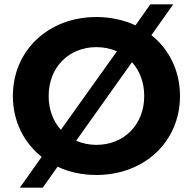

<svg xmlns="http://www.w3.org/2000/svg" viewBox="-20 -790 884 880"><path d="M774 -770H669L601 -674C548 -698 488 -712 422 -712C201 -712 39 -558 39 -350C39 -235 89 -136 171 -71L71 70H176L244 -26C297 -1 357 12 422 12C642 12 805 -141 805 -350C805 -466 755 -564 674 -629ZM203 -350C203 -483 297 -574 422 -574C456 -574 488 -567 516 -555L259 -195C224 -234 203 -287 203 -350ZM422 -126C388 -126 357 -133 329 -145L585 -505C620 -466 641 -413 641 -350C641 -217 547 -126 422 -126Z"/></svg>

Font: Talent SemiBold
Style: Bold
Weight: 700
Designer: Mike Powis
Version: Version 1.001;hotconv 1.0.109;makeotfexe 2.5.65596